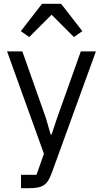

<svg xmlns="http://www.w3.org/2000/svg" viewBox="-20 -785 539 1005"><path d="M300 -765H200L89 -622L133 -591L250 -708L367 -591L411 -622ZM403 -516 278 -165 250 -81H245L221 -165L97 -516H17L210 20L171 130H90V200H131C207 200 228 182 251 120L482 -516Z"/></svg>

Font: Braiins Sans
Style: Regular
Weight: 400
Designer: Mike Abbink, Paul van der Laan, Pieter van Rosmalen, Jiri Chlebus, Lubos Buracinsky
Foundry: Bold Monday, Sudetype
Version: Version 1.000;hotconv 1.0.109;makeotfexe 2.5.65596